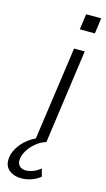

<svg xmlns="http://www.w3.org/2000/svg" viewBox="-228 -774 575 1044"><g transform="rotate(15 59.5 -251.5)"><path d="M29 0 104 -531H164L90 0ZM107 -640 119 -728H204L192 -640ZM9 225Q-33 225 -59 204Q-85 183 -85 147Q-85 113 -65 79Q-45 45 -10.5 19Q24 -7 66 -18H90L87 0Q58 9 32 31Q6 53 -10 80.5Q-26 108 -26 134Q-26 153 -13.5 165Q-1 177 22 177Q41 177 63 168.5Q85 160 103 144L115 187Q94 205 65.5 215Q37 225 9 225Z"/></g></svg>

Font: Plus Jakarta Sans Light
Style: Italic
Weight: 300
Italic angle: -8°
Designer: Gumpita Rahayu
Foundry: Tokotype
Version: Version 2.071; ttfautohint (v1.8.4.7-5d5b);gftools[0.9.29]